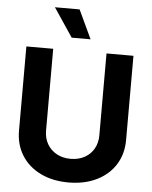

<svg xmlns="http://www.w3.org/2000/svg" viewBox="-61 -984 827 1044"><g transform="rotate(5 352.0 -461.5)"><path d="M644.4 -707V-247.5Q644.4 -171.4 608 -113.2Q571.6 -54.9 505.2 -22.5Q438.9 9.9 351.9 9.9Q264.9 9.9 198.8 -22.5Q132.7 -54.9 96.3 -113.2Q59.9 -171.4 59.9 -247.5V-707H206.4V-259.9Q206.4 -219.6 224.6 -187.6Q242.9 -155.6 276 -137.3Q309 -119.1 351.9 -119.1Q395.7 -119.1 428.7 -137.3Q461.8 -155.6 479.6 -187.6Q497.3 -219.6 497.3 -259.9V-707ZM196 -932.8H330.7L404.3 -776H301.2Z"/></g></svg>

Font: Pretendard Std Variable
Style: Regular
Weight: 400
Designer: Base glyphs from Inter by Rasmus Andersson; Hangeul glyphs from Noto Sans CJK(Source Han Sans) by Jang Soo-young and Kan
Foundry: Kil Hyung-jin
Version: Version 1.309;Glyphs 3.2 (3225)